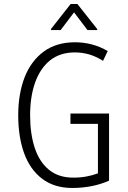

<svg xmlns="http://www.w3.org/2000/svg" viewBox="-20 -932 643 962"><path d="M333 -363.3H333.5H525.9H526.4V-362.8V-27.3V-26.9Q483.4 -7.8 437 1Q390.1 9.8 342.3 9.8Q251.5 9.8 190.9 -36.6Q130.4 -82.5 100.6 -165Q71.3 -247.1 71.3 -354.5Q71.3 -460.9 103 -543.9Q135.3 -626.5 198.7 -673.3Q262.2 -720.2 355.5 -720.2Q444.3 -720.2 519.5 -676.3V-675.8L496.6 -627.9L496.1 -627.4Q460.9 -649.4 425.8 -659.7Q390.1 -669.4 355.5 -669.4Q281.7 -669.4 231.9 -630.4Q182.1 -590.8 156.5 -520Q130.9 -449.2 130.9 -354.5Q130.9 -261.2 154.3 -190.4Q177.7 -120.1 225.6 -81.1Q273.4 -42 347.2 -42Q347.7 -42 348.1 -42Q383.3 -42 414.1 -47.9Q444.8 -53.7 470.7 -63.5V-311.5H333.5H333V-312V-362.8ZM467.3 -786.1V-781.2H418.5L351.1 -870.1L283.7 -781.2H235.8V-787.1L334 -912.1H367.7Z"/></svg>

Font: MAUL Condensed Light
Style: Light
Weight: 300
Designer: MAUL
Version: Version 2.137; 2017; ttfautohint (v1.8.3)